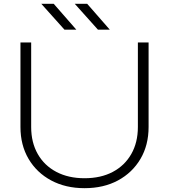

<svg xmlns="http://www.w3.org/2000/svg" viewBox="-20 -972 884 1004"><path d="M143 -308Q143 -227 177.5 -166.5Q212 -106 275 -73Q338 -40 422 -40Q507 -40 569.5 -73Q632 -106 666.5 -166.5Q701 -227 701 -308V-750H757V-308Q757 -213 714.5 -141Q672 -69 597 -28.5Q522 12 422 12Q323 12 247.5 -28.5Q172 -69 129.5 -141Q87 -213 87 -308V-750H143ZM436 -952 554 -817H492L371 -952ZM261 -952 379 -817H317L196 -952Z"/></svg>

Font: Unbounded ExtraLight
Style: Regular
Weight: 250
Designer: Luke Prowse, Jean-Baptiste Morizot, Fátima Lázaro, Florian Runge
Foundry: NaN
Version: Version 1.701;gftools[0.9.28.dev5+ged2979d]